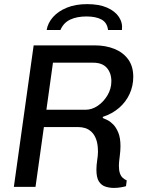

<svg xmlns="http://www.w3.org/2000/svg" viewBox="-20 -906 709 931"><path d="M532 5.2Q510 5.2 490.4 -1.4Q470.8 -8 459.1 -26.9Q447.5 -45.8 447.5 -82.8Q447.5 -103.5 451.2 -128.4Q455 -153.2 455 -169.8Q455 -206.8 446.4 -230.1Q437.8 -253.5 423.5 -266.8Q409.2 -280 393 -284.9Q376.8 -289.8 360.5 -289.8H192.8L152.2 0H47.2L143.2 -686H439.2Q492.2 -686 534.6 -669Q577 -652 601.6 -618.2Q626.2 -584.5 626.2 -533.5Q626.2 -489.5 608.4 -450.5Q590.5 -411.5 557.4 -382.9Q524.2 -354.2 479 -339.5L478.2 -333.8Q486.5 -330.8 500.6 -323.9Q514.8 -317 529.1 -302.4Q543.5 -287.8 553.9 -262.2Q564.2 -236.8 564.2 -196.8Q564.2 -175 560.4 -146.5Q556.5 -118 556.5 -102.8Q556.5 -80 561.4 -66Q566.2 -52 574.8 -44.1Q583.2 -36.2 594.5 -31.2L591 -3.2Q581.2 -0.2 565.1 2.5Q549 5.2 532 5.2ZM205 -373.8H394.8Q426.2 -373.8 454.6 -393.4Q483 -413 501.5 -444.5Q520 -476 520 -512Q520 -551.8 498 -576.9Q476 -602 432 -602H236.8ZM206.2 -760.5Q212 -795 237.2 -823.4Q262.5 -851.8 304.4 -868.9Q346.2 -886 402.8 -886Q460.8 -886 499.5 -868.9Q538.2 -851.8 556.9 -823.4Q575.5 -795 571.2 -760.5H503.8Q499.8 -796 472.6 -811.1Q445.5 -826.2 399 -826.2Q353.2 -826.2 320.8 -811.1Q288.2 -796 273 -760.5Z"/></svg>

Font: Chivo Medium
Style: Italic
Weight: 500
Italic angle: -8.05°
Designer: Hector Gatti
Foundry: Omnibus-Type
Version: Version 2.002